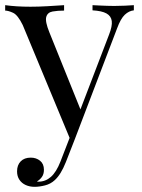

<svg xmlns="http://www.w3.org/2000/svg" viewBox="-24 -535 548 743"><path d="M494 -515V-495Q475 -493 459 -478Q443 -463 429 -425L265 5H248L64 -438Q45 -477 26.5 -485.5Q8 -494 -4 -494V-515Q18 -512 42 -510.5Q66 -509 94 -509Q125 -509 159.5 -511Q194 -513 224 -515V-494Q199 -494 179.5 -490.5Q160 -487 155 -469.5Q150 -452 167 -410L290 -105L284 -103L398 -401Q411 -434 408.5 -453.5Q406 -473 388 -483Q370 -493 334 -495V-515Q352 -514 365 -513.5Q378 -513 390.5 -512.5Q403 -512 418 -512Q441 -512 459.5 -513Q478 -514 494 -515ZM265 5 231 92Q221 117 210.5 134Q200 151 188 162Q172 177 150 182.5Q128 188 110 188Q91 188 75.5 181Q60 174 51 160.5Q42 147 42 128Q42 104 56 89.5Q70 75 95 75Q116 75 131 87Q146 99 146 122Q146 139 138 150Q130 161 119 167Q121 168 122.5 168Q124 168 125 168Q152 168 173 149.5Q194 131 210 90L246 -3Z"/></svg>

Font: Playfair Display
Style: Regular
Weight: 400
Designer: Claus Eggers Sørensen
Foundry: Claus Eggers Sørensen
Version: Version 1.203